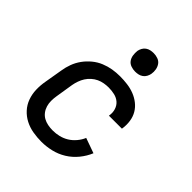

<svg xmlns="http://www.w3.org/2000/svg" viewBox="-205 -870 1009 1009"><g transform="rotate(45 300.0 -365.5)"><path d="M267 8Q234 8 202.5 2.5Q171 -3 144 -17Q117 -31 96.5 -53.5Q76 -76 65.5 -105Q55 -134 54 -166Q53 -198 59 -231L76 -331Q80 -358 90 -385Q100 -412 117 -435.5Q134 -459 157 -478Q180 -497 207 -508Q234 -519 261 -523.5Q288 -528 316 -528Q343 -528 370.5 -524.5Q398 -521 422.5 -511.5Q447 -502 467.5 -486Q488 -470 501 -448Q514 -426 518 -399Q522 -372 518 -344L517 -340H421V-342Q425 -365 418.5 -386Q412 -407 396.5 -420.5Q381 -434 359.5 -439Q338 -444 315 -444Q299 -444 281.5 -441Q264 -438 248 -430.5Q232 -423 218 -410.5Q204 -398 194.5 -383Q185 -368 179 -351Q173 -334 170 -317L154 -217Q151 -199 151 -180.5Q151 -162 156 -145Q161 -128 171.5 -114Q182 -100 197 -91.5Q212 -83 230 -79.5Q248 -76 267 -76Q290 -76 313 -81.5Q336 -87 356.5 -99.5Q377 -112 393.5 -131.5Q410 -151 419 -173L503 -143Q489 -109 464.5 -79Q440 -49 407.5 -29Q375 -9 338.5 -0.5Q302 8 267 8ZM354 -601Q338 -601 322.5 -606.5Q307 -612 298 -624.5Q289 -637 286.5 -653.5Q284 -670 286 -687Q288 -698 294 -709Q300 -720 310 -727Q320 -734 331.5 -736.5Q343 -739 355 -739Q371 -739 386.5 -733.5Q402 -728 411 -715.5Q420 -703 423 -686.5Q426 -670 423 -653Q421 -642 415 -631Q409 -620 399 -613Q389 -606 377.5 -603.5Q366 -601 354 -601Z"/></g></svg>

Font: Iosevka Custom Medium
Style: Italic
Weight: 500
Italic angle: -9°
Designer: Belleve Invis
Foundry: Belleve Invis
Version: Version 27.0.1